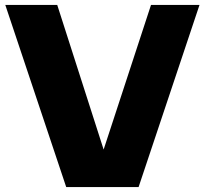

<svg xmlns="http://www.w3.org/2000/svg" viewBox="-20 -760 832 780"><path d="M249 0 1.5 -740H212.5L401 -152.5L593.5 -740H790.5L543 0Z"/></svg>

Font: Encode Sans SemiExpanded SemiExpanded ExtraBold
Style: Regular
Weight: 800
Width: 6
Designer: Multiple Designers
Foundry: Impallari Type
Version: Version 3.000; ttfautohint (v1.8.3) -l 8 -r 50 -G 200 -x 14 